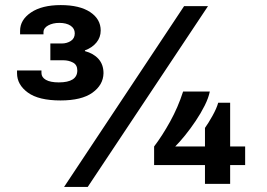

<svg xmlns="http://www.w3.org/2000/svg" viewBox="-20 -723 1048 755"><path d="M218 -328Q132 -328 89.5 -359Q47 -390 47 -435V-446H143V-436Q143 -419 160.5 -409Q178 -399 211 -399Q284 -399 284 -446Q284 -468 267 -477Q250 -486 229 -486H178V-552H223Q243 -552 258.5 -562Q274 -572 274 -592Q274 -611 257.5 -622Q241 -633 213 -633Q188 -633 169.5 -623Q151 -613 151 -596V-588H59V-602Q59 -645 102 -674Q145 -703 219 -703Q293 -703 334.5 -675.5Q376 -648 376 -603Q376 -576 359 -555.5Q342 -535 314 -525V-522Q348 -513 367.5 -491Q387 -469 387 -435Q386 -389 343.5 -358.5Q301 -328 218 -328ZM232 12 704 -699H798L325 12ZM786 0V-74H586V-147Q618 -189 649 -245Q680 -301 700 -363H805Q800 -338 785 -308Q770 -278 749.5 -247.5Q729 -217 708 -191Q687 -165 669 -147H786V-220Q799 -238 815.5 -267.5Q832 -297 838 -319H885V-147H944V-74H885V0Z"/></svg>

Font: Archivo SemiExpanded ExtraBold
Style: Regular
Weight: 800
Width: 6
Designer: Hector Gatti
Foundry: Omnibus-Type
Version: Version 2.001; ttfautohint (v1.8.3)